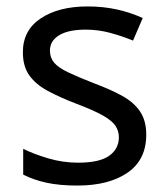

<svg xmlns="http://www.w3.org/2000/svg" viewBox="-20 -566 519 596"><path d="M434 -148Q434 -70 376 -30Q318 10 220 10Q164 10 123.5 1Q83 -8 52 -24V-104Q84 -88 129.5 -74.5Q175 -61 222 -61Q289 -61 319 -82.5Q349 -104 349 -140Q349 -160 338 -176Q327 -192 298.5 -208Q270 -224 217 -244Q165 -264 128 -284Q91 -304 71 -332Q51 -360 51 -404Q51 -472 106.5 -509Q162 -546 252 -546Q301 -546 343.5 -536.5Q386 -527 423 -510L393 -440Q359 -454 322 -464Q285 -474 246 -474Q192 -474 163.5 -456.5Q135 -439 135 -409Q135 -387 148 -371.5Q161 -356 191.5 -341.5Q222 -327 273 -307Q324 -288 360 -268Q396 -248 415 -219.5Q434 -191 434 -148Z"/></svg>

Font: Noto Sans Chorasmian
Style: Regular
Weight: 400
Designer: Federico Parra Barrios
Foundry: Google LLC
Version: Version 1.004; ttfautohint (v1.8.4.7-5d5b)